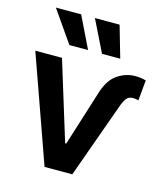

<svg xmlns="http://www.w3.org/2000/svg" viewBox="-115 -866 820 954"><g transform="rotate(15 294.5 -389.5)"><path d="M10.3 -545.9H147.5L272.5 -140.1H278.3L365.2 -416Q386.7 -491.7 430.2 -522.2Q473.6 -552.7 523.9 -552.7Q540.5 -552.7 554.4 -550.5Q568.4 -548.3 578.6 -544.9L568.8 -439.5Q565.4 -440.9 558.3 -442.6Q551.3 -444.3 540 -444.3Q518.1 -444.3 506.3 -428.7Q494.6 -413.1 483.4 -380.4L346.7 0H204.1ZM166.5 -616.7 53.7 -779.3H183.6L262.7 -616.7ZM334.5 -616.7 254.4 -779.3H381.3L428.2 -616.7Z"/></g></svg>

Font: Inter Display Semi Bold
Style: Regular
Weight: 600
Designer: Rasmus Andersson
Foundry: rsms
Version: Version 4.000;git-37864ae